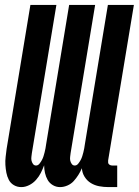

<svg xmlns="http://www.w3.org/2000/svg" viewBox="-20 -755 566 783"><path d="M67 8Q50 8 36.5 0Q23 -8 16 -21.5Q9 -35 6 -50.5Q3 -66 2 -82.5Q1 -99 3 -115.5Q5 -132 7 -148L104 -735H210L110 -131Q109 -123 108 -115Q107 -107 108.5 -100Q110 -93 114.5 -86.5Q119 -80 127 -80Q135 -80 141 -87.5Q147 -95 151 -102.5Q155 -110 157.5 -118Q160 -126 162 -134Q164 -142 165.5 -150Q167 -158 168 -166L262 -735H368L268 -131Q267 -123 266 -115Q265 -107 266.5 -100Q268 -93 272.5 -86.5Q277 -80 285 -80Q293 -80 299 -87.5Q305 -95 309 -102.5Q313 -110 315.5 -118Q318 -126 320 -134Q322 -142 323.5 -150Q325 -158 326 -166L420 -735H526L421 -101Q421 -96 421 -92.5Q421 -89 423.5 -86Q426 -83 430 -81.5Q434 -80 438 -80H458V8H423Q403 8 384.5 4.5Q366 1 350.5 -8.5Q335 -18 325 -34Q315 -50 314 -69Q308 -55 299.5 -41.5Q291 -28 280.5 -16.5Q270 -5 255 1.5Q240 8 225 8Q209 8 195.5 0Q182 -8 174.5 -21Q167 -34 163.5 -49.5Q160 -65 160 -81Q154 -65 146.5 -50Q139 -35 127 -21.5Q115 -8 99 0Q83 8 67 8Z"/></svg>

Font: Iosevka Term Curly Extrabold
Style: Italic
Weight: 800
Italic angle: -9°
Designer: Belleve Invis
Foundry: Belleve Invis
Version: Version 32.3.0